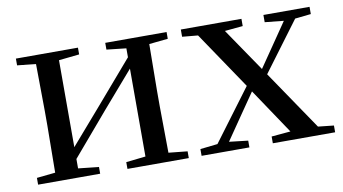

<svg xmlns="http://www.w3.org/2000/svg" viewBox="-59 -653 1400 783"><g transform="rotate(-10 641.0 -261.0)"><path d="M412 -494 493 -485V-448L338 -268L214 -125V-485L299 -494V-522H42V-494L119 -486L121 -292V-230L119 -36L42 -28V0H299V-28L214 -37V-76L364 -252L493 -401V-37L412 -28V0H666V-28L588 -36L586 -230V-292L588 -486L666 -494V-522H412Z M1067 -492 1145 -484 1082 -392 1023 -306 901 -485 976 -492V-522H725V-492L790 -486L950 -249L791 -36L719 -28V0H917V-28L839 -37L907 -136L967 -223L1093 -35L1014 -28V0H1272V-28L1207 -35L1040 -281L1192 -485L1258 -492V-522H1067Z"/></g></svg>

Font: Noto Serif TC Medium
Style: Regular
Weight: 500
Designer: Ryoko NISHIZUKA 西塚涼子 (kana & ideographs); Frank Grießhammer (Latin, Greek & Cyrillic); Wenlong ZHANG 张文龙 (bopomofo); San
Foundry: Adobe
Version: Version 2.001;hotconv 1.1.0;makeotfexe 2.6.0